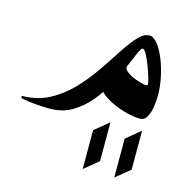

<svg xmlns="http://www.w3.org/2000/svg" viewBox="-92 -350 596 616"><g transform="rotate(15 206.5 -41.5)"><path d="M83 33.2Q58.1 33.2 32.5 31Q6.8 28.8 -14.2 23.9V16.6Q36.1 16.6 75.9 -4.6Q115.7 -25.9 147.7 -59.1Q179.7 -92.3 205.3 -129.9Q231 -167.5 252.4 -200.7Q273.9 -233.9 293.2 -255.1Q312.5 -276.4 331.5 -276.4Q345.2 -276.4 358.6 -259.5Q372.1 -242.7 383.1 -215.8Q394 -189 400.6 -157.7Q407.2 -126.5 407.2 -97.7Q407.2 -81.1 404.3 -60.5Q401.4 -40 393.3 -25.4Q385.3 -10.7 370.6 -10.7Q351.1 -10.7 326.7 -16.8Q302.2 -22.9 279.8 -33.2Q257.3 -43.5 242.2 -55.9Q227.1 -68.4 225.6 -81.1L287.1 -162.6Q284.2 -151.9 299.3 -141.8Q314.5 -131.8 333.5 -125.7Q352.5 -119.6 361.3 -119.6Q366.7 -119.6 366.7 -124.5Q366.7 -129.9 361.8 -146.5Q356.9 -163.1 349.6 -182.4Q342.3 -201.7 334.7 -215.8Q327.1 -230 321.3 -230Q316.4 -230.5 308.1 -211.4Q299.8 -192.4 287.1 -162.4Q274.4 -132.3 256.3 -98.6Q238.3 -64.9 213.4 -34.9Q188.5 -4.9 156.2 14.2Q124 33.2 83 33.2ZM387.2 154.3 339.8 192.9V64L387.2 24.9ZM282.2 154.3 234.9 192.9V64L282.2 24.9Z"/></g></svg>

Font: Lateef ExtraBold
Style: Regular
Weight: 800
Designer: SIL International
Foundry: SIL International
Version: Version 4.200